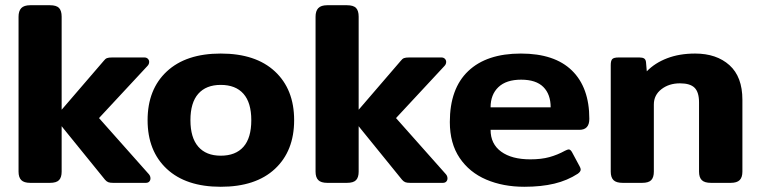

<svg xmlns="http://www.w3.org/2000/svg" viewBox="-20 -700 2908 735"><path d="M556 -17Q556 -10 551.5 -5Q547 0 538 0H413Q401 0 394.5 -2.5Q388 -5 382 -12L223 -208Q220 -211 216 -217V-43Q216 -21 206 -10.5Q196 0 171 0H96Q72 0 61.5 -10.5Q51 -21 51 -43V-636Q51 -658 61.5 -669Q72 -680 96 -680H171Q196 -680 206 -669.5Q216 -659 216 -636V-280L223 -288L377 -467Q383 -475 389.5 -477.5Q396 -480 409 -480H533Q541 -480 546 -475Q551 -470 551 -463Q551 -454 544 -447L359 -248L550 -33Q556 -26 556 -17Z M545 -240Q545 -358 618.5 -426.5Q692 -495 825 -495Q959 -495 1032.5 -426.5Q1106 -358 1106 -240Q1106 -122 1032.5 -53.5Q959 15 825 15Q692 15 618.5 -53.5Q545 -122 545 -240ZM942 -240Q942 -307 912 -341Q882 -375 825 -375Q769 -375 739 -341Q709 -307 709 -240Q709 -173 739 -138.5Q769 -104 825 -104Q882 -104 912 -138Q942 -172 942 -240Z M1693 -17Q1693 -10 1688.5 -5Q1684 0 1675 0H1550Q1538 0 1531.5 -2.5Q1525 -5 1519 -12L1360 -208Q1357 -211 1353 -217V-43Q1353 -21 1343 -10.5Q1333 0 1308 0H1233Q1209 0 1198.5 -10.5Q1188 -21 1188 -43V-636Q1188 -658 1198.5 -669Q1209 -680 1233 -680H1308Q1333 -680 1343 -669.5Q1353 -659 1353 -636V-280L1360 -288L1514 -467Q1520 -475 1526.5 -477.5Q1533 -480 1546 -480H1670Q1678 -480 1683 -475Q1688 -470 1688 -463Q1688 -454 1681 -447L1496 -248L1687 -33Q1693 -26 1693 -17Z M1702 -233Q1702 -361 1772.5 -428Q1843 -495 1974 -495Q2103 -495 2169.5 -430Q2236 -365 2236 -245Q2236 -203 2198 -203H1858Q1858 -149 1898.5 -119.5Q1939 -90 2010 -90Q2052 -90 2083 -98.5Q2114 -107 2143 -123Q2153 -128 2157 -128Q2164 -128 2170 -117L2199 -63Q2203 -56 2203 -51Q2203 -43 2192 -35Q2152 -9 2102 3Q2052 15 1987 15Q1906 15 1841.5 -12.5Q1777 -40 1739.5 -95.5Q1702 -151 1702 -233ZM2088 -289Q2088 -339 2060 -367Q2032 -395 1975 -395Q1918 -395 1888 -366.5Q1858 -338 1858 -289Z M2318 -43V-451Q2318 -468 2324 -474Q2330 -480 2348 -480H2428Q2440 -480 2446 -476Q2452 -472 2453 -462L2456 -427Q2487 -459 2534 -477Q2581 -495 2641 -495Q2723 -495 2772.5 -450.5Q2822 -406 2822 -318V-43Q2822 -21 2811.5 -10.5Q2801 0 2777 0H2702Q2677 0 2666.5 -10.5Q2656 -21 2656 -43V-308Q2656 -347 2639 -364Q2622 -381 2583 -381Q2541 -381 2512 -358.5Q2483 -336 2483 -300V-43Q2483 -21 2473 -10.5Q2463 0 2438 0H2364Q2339 0 2328.5 -10.5Q2318 -21 2318 -43Z"/></svg>

Font: Mitr Medium
Style: Regular
Weight: 500
Designer: Thanarat Vachiruckul
Foundry: Cadson Demak
Version: Version 1.002